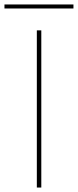

<svg xmlns="http://www.w3.org/2000/svg" viewBox="-80 -840 349 860"><path d="M85 0V-704H105V0ZM-60 -802V-820H249V-802Z"/></svg>

Font: Poppins Thin
Style: Regular
Weight: 250
Designer: Ninad Kale (Devanagari), Jonny Pinhorn (Latin)
Foundry: Indian Type Foundry
Version: Version 3.200;PS 1.000;hotconv 16.6.54;makeotf.lib2.5.65590